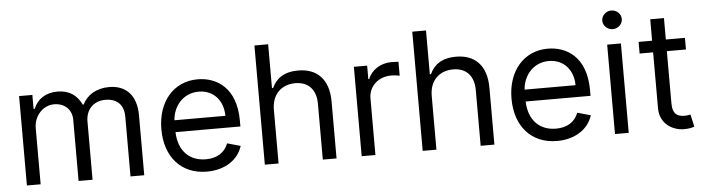

<svg xmlns="http://www.w3.org/2000/svg" viewBox="-47 -953 4283 1167"><g transform="rotate(-5 2094.5 -369.5)"><path d="M76.7 0H160.5V-340.9C160.5 -420.8 218.8 -477.3 284.1 -477.3C347.7 -477.3 392 -435.7 392 -373.6V0H477.3V-355.1C477.3 -425.4 521.3 -477.3 598 -477.3C657.7 -477.3 708.8 -445.7 708.8 -365.1V0H792.6V-365.1C792.6 -493.3 723.7 -552.6 626.4 -552.6C548.3 -552.6 491.1 -516.7 463.1 -460.2H457.4C430.4 -518.5 382.8 -552.6 311.1 -552.6C240.1 -552.6 187.5 -518.5 164.8 -460.2H157.7V-545.5H76.7Z M1174.7 11.4C1285.5 11.4 1366.5 -44 1392 -126.4L1311.1 -149.1C1289.8 -92.3 1240.4 -63.9 1174.7 -63.9C1076.3 -63.9 1008.5 -127.5 1004.6 -244.3H1400.6V-279.8C1400.6 -483 1279.8 -552.6 1166.2 -552.6C1018.5 -552.6 920.5 -436.1 920.5 -268.5C920.5 -100.9 1017 11.4 1174.7 11.4ZM1004.6 -316.8C1010.3 -401.6 1070.3 -477.3 1166.2 -477.3C1257.1 -477.3 1315.3 -409.1 1315.3 -316.8Z M1612.2 -328.1C1612.2 -423.3 1672.9 -477.3 1755.7 -477.3C1834.5 -477.3 1882.1 -427.6 1882.1 -340.9V0H1965.9V-346.6C1965.9 -486.9 1891.3 -552.6 1779.8 -552.6C1693.9 -552.6 1644.9 -516.7 1619.3 -460.2H1612.2V-727.3H1528.4V0H1612.2Z M2119.3 0H2203.1V-345.2C2203.1 -419 2261.4 -473 2340.9 -473C2363.3 -473 2386.4 -468.8 2392 -467.3V-552.6C2382.5 -553.3 2360.4 -554 2348 -554C2282.7 -554 2225.9 -517 2206 -463.1H2200.3V-545.5H2119.3Z M2575.3 -328.1C2575.3 -423.3 2636 -477.3 2718.7 -477.3C2797.6 -477.3 2845.2 -427.6 2845.2 -340.9V0H2929V-346.6C2929 -486.9 2854.4 -552.6 2742.9 -552.6C2657 -552.6 2608 -516.7 2582.4 -460.2H2575.3V-727.3H2491.5V0H2575.3Z M3311.1 11.4C3421.9 11.4 3502.8 -44 3528.4 -126.4L3447.4 -149.1C3426.1 -92.3 3376.8 -63.9 3311.1 -63.9C3212.7 -63.9 3144.9 -127.5 3141 -244.3H3536.9V-279.8C3536.9 -483 3416.2 -552.6 3302.6 -552.6C3154.8 -552.6 3056.8 -436.1 3056.8 -268.5C3056.8 -100.9 3153.4 11.4 3311.1 11.4ZM3141 -316.8C3146.7 -401.6 3206.7 -477.3 3302.6 -477.3C3393.5 -477.3 3451.7 -409.1 3451.7 -316.8Z M3664.8 0H3748.6V-545.5H3664.8ZM3707.4 -636.4C3740.1 -636.4 3767 -661.9 3767 -693.2C3767 -724.4 3740.1 -750 3707.4 -750C3674.7 -750 3647.7 -724.4 3647.7 -693.2C3647.7 -661.9 3674.7 -636.4 3707.4 -636.4Z M4139.2 -545.5H4022.7V-676.1H3938.9V-545.5H3856.5V-474.4H3938.9V-133.5C3938.9 -38.4 4015.6 7.1 4086.6 7.1C4117.9 7.1 4137.8 1.4 4149.1 -2.8L4132.1 -78.1C4125 -76.7 4113.6 -73.9 4095.2 -73.9C4058.2 -73.9 4022.7 -85.2 4022.7 -156.2V-474.4H4139.2Z"/></g></svg>

Font: Karasuma Gothic
Style: Regular
Weight: 400
Designer: Rasmus Andersson, Ryoko Nishizuka
Foundry: Genbu
Version: Version 1.00